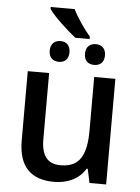

<svg xmlns="http://www.w3.org/2000/svg" viewBox="-59 -920 713 976"><g transform="rotate(5 297.5 -432.0)"><path d="M282 -874H160V-864C186 -826 254 -764 298 -729H371V-741C340 -778 304 -829 282 -874ZM225 -706C196 -706 174 -689 174 -653C174 -616 196 -600 225 -600C253 -600 275 -616 275 -653C275 -689 253 -706 225 -706ZM405 -706C376 -706 354 -689 354 -653C354 -616 376 -600 405 -600C434 -600 456 -616 456 -653C456 -689 434 -706 405 -706ZM519 -539H411V-266C411 -144 379 -77 280 -77C212 -77 181 -118 181 -202V-539H72V-186C72 -49 138 10 254 10C319 10 380 -15 413 -71H419L434 0H519Z"/></g></svg>

Font: Noto Sans Thai Medium
Style: Regular
Weight: 500
Designer: Monotype Design Team
Foundry: Monotype Imaging Inc.
Version: Version 1.901